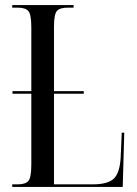

<svg xmlns="http://www.w3.org/2000/svg" viewBox="-20 -734 538 754"><path d="M28 0V-10H49Q80 -10 91.5 -23.5Q103 -37 103 -88V-366H29V-376H103V-626Q103 -677 91.5 -690.5Q80 -704 49 -704H28V-714H269V-704H246Q215 -704 203.5 -691Q192 -678 192 -628V-376H309V-366H192V-10H343Q405 -10 428 -33.5Q451 -57 454 -118L458 -213H468L462 0Z"/></svg>

Font: Noto Serif Display ExtraCondensed
Style: Regular
Weight: 400
Width: 2
Designer: Monotype Design Team
Foundry: Monotype Imaging Inc.
Version: Version 2.009